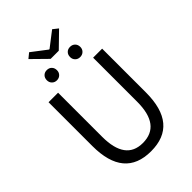

<svg xmlns="http://www.w3.org/2000/svg" viewBox="-307 -1199 1336 1336"><g transform="rotate(-45 360.5 -531.0)"><path d="M96.7 -302.7V-733.4H190.4V-299.8Q190.4 -68.4 360.4 -68.4Q535.2 -68.4 535.2 -299.8V-733.4H624V-302.7Q624 12.7 360.4 12.7Q96.7 12.7 96.7 -302.7ZM320.3 -936.5 210 -1044.9 247.1 -1075.2 358.4 -990.2H363.3L473.6 -1075.2L511.7 -1044.9L400.4 -936.5ZM196.3 -849.6Q196.3 -872.1 210 -886.2Q223.6 -900.4 246.1 -900.4Q268.6 -900.4 282.2 -886.2Q295.9 -872.1 295.9 -849.6Q295.9 -828.1 281.7 -814Q267.6 -799.8 246.1 -799.8Q224.6 -799.8 210.4 -814Q196.3 -828.1 196.3 -849.6ZM474.6 -799.8Q453.1 -799.8 439 -814Q424.8 -828.1 424.8 -849.6Q424.8 -872.1 438.5 -886.2Q452.1 -900.4 474.6 -900.4Q497.1 -900.4 511.2 -886.2Q525.4 -872.1 525.4 -849.6Q525.4 -828.1 511.2 -814Q497.1 -799.8 474.6 -799.8Z"/></g></svg>

Font: GenYoGothic TW TTF Regular
Style: Regular
Weight: 400
Version: Version 1.300